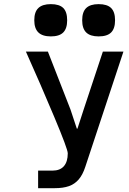

<svg xmlns="http://www.w3.org/2000/svg" viewBox="-20 -826 640 952"><path d="M169 20H240Q277.5 20 296.8 -2Q316 -24 316 -66Q316 -86.5 249 -246.2Q182 -406 108.5 -570H217.5L329.5 -283L361 -188H364L394.5 -282L490 -570H592L403 1Q390 41 370 64Q350 87 321.5 97Q293 107 252 107H169ZM150 -725.5Q150 -767 170.2 -786.2Q190.5 -805.5 232 -805.5Q274.5 -805.5 293.8 -786.2Q313 -767 313 -725.5Q313 -684.5 293.5 -665Q274 -645.5 232 -645.5Q190.5 -645.5 170.2 -665.2Q150 -685 150 -725.5ZM387.5 -725.5Q387.5 -767 407.5 -786.2Q427.5 -805.5 469 -805.5Q511.5 -805.5 531 -786.2Q550.5 -767 550.5 -725.5Q550.5 -684.5 531 -665Q511.5 -645.5 469 -645.5Q427.5 -645.5 407.5 -665Q387.5 -684.5 387.5 -725.5Z"/></svg>

Font: JuliaMono Medium
Style: Regular
Weight: 500
Monospace: yes
Designer: cormullion
Foundry: corm
Version: Version 0.054; ttfautohint (v1.8.4)